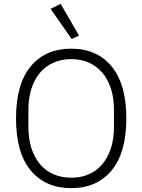

<svg xmlns="http://www.w3.org/2000/svg" viewBox="-20 -962 737 994"><path d="M349 12Q215 12 139 -79.5Q63 -171 63 -349Q63 -527 139 -618.5Q215 -710 349 -710Q482 -710 558 -618Q634 -526 634 -349Q634 -172 558 -80Q482 12 349 12ZM349 -42Q399 -42 439.5 -59.5Q480 -77 509 -111Q538 -145 554 -194Q570 -243 570 -305V-393Q570 -455 554 -504Q538 -553 509 -586.5Q480 -620 439.5 -638Q399 -656 349 -656Q299 -656 258 -638Q217 -620 188 -586.5Q159 -553 143 -504Q127 -455 127 -393V-305Q127 -243 143 -194Q159 -145 188 -111Q217 -77 258 -59.5Q299 -42 349 -42ZM242 -916 294 -942 389 -778 351 -760Z"/></svg>

Font: IBM Plex Sans Thai Looped Light
Style: Regular
Weight: 300
Designer: Mike Abbink, Paul van der Laan, Pieter van Rosmalen, Ben Mitchell, Mark Frömberg
Foundry: Bold Monday
Version: Version 1.1